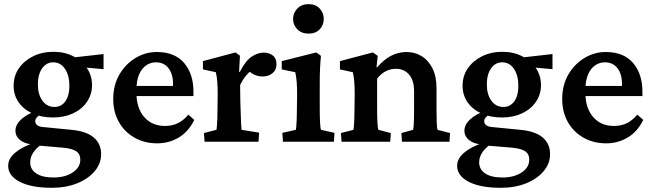

<svg xmlns="http://www.w3.org/2000/svg" viewBox="-20 -685 3156 928"><path d="M230.5 222.7Q131.8 222.7 75.7 193.8Q19.5 165 19.5 116.2Q19.5 83 50.8 55.2Q82 27.3 141.6 5.9L182.6 11.7Q156.2 29.3 141.1 51.8Q126 74.2 126 99.6Q126 133.8 155.3 153.3Q184.6 172.9 238.3 172.9Q294.9 172.9 331.5 148.4Q368.2 124 368.2 86.9Q368.2 59.6 348.1 45.9Q328.1 32.2 279.3 28.3L164.1 18.6L153.3 13.7Q108.4 13.7 81.5 -4.9Q54.7 -23.4 54.7 -53.7Q54.7 -83 84 -109.4Q113.3 -135.7 164.1 -152.3L178.7 -134.8Q165 -126 157.7 -117.2Q150.4 -108.4 150.4 -99.6Q150.4 -87.9 159.2 -80.6Q168 -73.2 184.6 -71.3L325.2 -57.6Q397.5 -50.8 433.1 -20.5Q468.8 9.8 468.8 60.5Q468.8 105.5 437.5 142.6Q406.2 179.7 352.5 201.2Q298.8 222.7 230.5 222.7ZM236.3 -117.2Q179.7 -117.2 136.7 -136.7Q93.8 -156.2 69.8 -190.9Q45.9 -225.6 45.9 -270.5Q45.9 -318.4 71.3 -355Q96.7 -391.6 140.1 -413.1Q183.6 -434.6 238.3 -434.6Q292 -434.6 334 -413.1Q376 -391.6 400.4 -355.5Q424.8 -319.3 424.8 -273.4Q424.8 -228.5 400.4 -192.9Q376 -157.2 333.5 -137.2Q291 -117.2 236.3 -117.2ZM243.2 -168Q276.4 -168 295.9 -195.3Q315.4 -222.7 315.4 -269.5Q315.4 -321.3 293.9 -352.5Q272.5 -383.8 237.3 -383.8Q204.1 -383.8 183.6 -354.5Q163.1 -325.2 163.1 -277.3Q163.1 -228.5 185.1 -198.2Q207 -168 243.2 -168ZM480.5 -350.6 353.5 -362.3 317.4 -405.3 480.5 -423.8Z M739.3 7.8Q678.7 7.8 630.4 -19.5Q582 -46.9 554.7 -95.2Q527.3 -143.6 527.3 -206.1Q527.3 -274.4 557.6 -325.7Q587.9 -377 636.7 -405.8Q685.5 -434.6 741.2 -433.6Q826.2 -432.6 870.6 -379.9Q915 -327.1 915 -242.2V-220.7H626V-269.5H830.1L816.4 -249V-278.3Q816.4 -327.1 794.4 -355.5Q772.5 -383.8 733.4 -383.8Q708 -383.8 686.5 -369.1Q665 -354.5 652.3 -325.2Q639.6 -295.9 639.6 -252V-234.4Q639.6 -162.1 677.2 -119.1Q714.8 -76.2 777.3 -76.2Q810.5 -76.2 837.4 -88.4Q864.3 -100.6 890.6 -130.9L918.9 -105.5Q891.6 -48.8 844.2 -20.5Q796.9 7.8 739.3 7.8Z M968.8 0 965.8 -42 1026.4 -57.6Q1027.3 -61.5 1028.3 -74.2Q1029.3 -86.9 1030.3 -107.9Q1031.2 -128.9 1031.2 -157.2L1032.2 -231.4Q1032.2 -261.7 1030.3 -287.6Q1028.3 -313.5 1023.4 -335.9L960.9 -349.6V-389.6L1118.2 -431.6L1139.6 -416L1135.7 -337.9L1138.7 -336.9Q1167 -391.6 1196.3 -411.1Q1225.6 -430.7 1254.9 -430.7Q1280.3 -430.7 1298.3 -417Q1316.4 -403.3 1316.4 -375Q1316.4 -346.7 1296.9 -331.1Q1277.3 -315.4 1250 -315.4Q1228.5 -315.4 1210.9 -323.2Q1193.4 -331.1 1173.8 -349.6L1197.3 -346.7Q1181.6 -335 1167 -316.9Q1152.3 -298.8 1140.6 -274.4L1141.6 -193.4Q1142.6 -161.1 1143.6 -133.3Q1144.5 -105.5 1145.5 -85.4Q1146.5 -65.4 1147.5 -57.6L1232.4 -43.9L1229.5 0Z M1347.7 0 1344.7 -43 1410.2 -57.6Q1411.1 -61.5 1412.1 -74.2Q1413.1 -86.9 1414.1 -107.9Q1415 -128.9 1415 -157.2L1416 -231.4Q1416 -261.7 1414.1 -287.6Q1412.1 -313.5 1407.2 -335.9L1341.8 -349.6V-389.6L1508.8 -431.6L1531.2 -415Q1528.3 -384.8 1526.9 -354Q1525.4 -323.2 1525.4 -283.2V-160.2Q1525.4 -124 1526.9 -94.7Q1528.3 -65.4 1531.2 -57.6L1596.7 -43L1593.8 0ZM1471.7 -522.5Q1437.5 -522.5 1417 -543.5Q1396.5 -564.5 1396.5 -593.8Q1396.5 -622.1 1417 -643.6Q1437.5 -665 1471.7 -665Q1505.9 -665 1525.4 -643.6Q1544.9 -622.1 1544.9 -593.8Q1544.9 -564.5 1525.4 -543.5Q1505.9 -522.5 1471.7 -522.5Z M1630.9 0 1627.9 -42 1688.5 -57.6Q1689.5 -61.5 1690.4 -73.7Q1691.4 -85.9 1692.4 -106.9Q1693.4 -127.9 1693.4 -157.2L1694.3 -231.4Q1694.3 -262.7 1692.4 -288.1Q1690.4 -313.5 1685.5 -335.9L1623 -349.6V-389.6L1782.2 -431.6L1805.7 -415L1799.8 -360.4L1802.7 -359.4Q1834 -396.5 1869.6 -415Q1905.3 -433.6 1945.3 -433.6Q1985.4 -433.6 2018.1 -413.6Q2050.8 -393.6 2070.3 -354.5Q2089.8 -315.4 2089.8 -258.8V-157.2Q2089.8 -124 2090.8 -95.2Q2091.8 -66.4 2094.7 -57.6L2155.3 -42L2152.3 0H1922.9L1919.9 -42L1976.6 -57.6Q1978.5 -65.4 1979.5 -80.1Q1980.5 -94.7 1981 -114.3Q1981.4 -133.8 1981.4 -154.3V-244.1Q1981.4 -282.2 1969.2 -306.2Q1957 -330.1 1937.5 -341.3Q1918 -352.5 1894.5 -352.5Q1867.2 -352.5 1843.8 -340.3Q1820.3 -328.1 1802.7 -304.7V-160.2Q1802.7 -123 1804.2 -94.2Q1805.7 -65.4 1808.6 -57.6L1869.1 -42L1866.2 0Z M2400.4 222.7Q2301.8 222.7 2245.6 193.8Q2189.5 165 2189.5 116.2Q2189.5 83 2220.7 55.2Q2252 27.3 2311.5 5.9L2352.5 11.7Q2326.2 29.3 2311 51.8Q2295.9 74.2 2295.9 99.6Q2295.9 133.8 2325.2 153.3Q2354.5 172.9 2408.2 172.9Q2464.8 172.9 2501.5 148.4Q2538.1 124 2538.1 86.9Q2538.1 59.6 2518.1 45.9Q2498 32.2 2449.2 28.3L2334 18.6L2323.2 13.7Q2278.3 13.7 2251.5 -4.9Q2224.6 -23.4 2224.6 -53.7Q2224.6 -83 2253.9 -109.4Q2283.2 -135.7 2334 -152.3L2348.6 -134.8Q2335 -126 2327.6 -117.2Q2320.3 -108.4 2320.3 -99.6Q2320.3 -87.9 2329.1 -80.6Q2337.9 -73.2 2354.5 -71.3L2495.1 -57.6Q2567.4 -50.8 2603 -20.5Q2638.7 9.8 2638.7 60.5Q2638.7 105.5 2607.4 142.6Q2576.2 179.7 2522.5 201.2Q2468.8 222.7 2400.4 222.7ZM2406.2 -117.2Q2349.6 -117.2 2306.6 -136.7Q2263.7 -156.2 2239.7 -190.9Q2215.8 -225.6 2215.8 -270.5Q2215.8 -318.4 2241.2 -355Q2266.6 -391.6 2310.1 -413.1Q2353.5 -434.6 2408.2 -434.6Q2461.9 -434.6 2503.9 -413.1Q2545.9 -391.6 2570.3 -355.5Q2594.7 -319.3 2594.7 -273.4Q2594.7 -228.5 2570.3 -192.9Q2545.9 -157.2 2503.4 -137.2Q2460.9 -117.2 2406.2 -117.2ZM2413.1 -168Q2446.3 -168 2465.8 -195.3Q2485.4 -222.7 2485.4 -269.5Q2485.4 -321.3 2463.9 -352.5Q2442.4 -383.8 2407.2 -383.8Q2374 -383.8 2353.5 -354.5Q2333 -325.2 2333 -277.3Q2333 -228.5 2355 -198.2Q2377 -168 2413.1 -168ZM2650.4 -350.6 2523.4 -362.3 2487.3 -405.3 2650.4 -423.8Z M2909.2 7.8Q2848.6 7.8 2800.3 -19.5Q2752 -46.9 2724.6 -95.2Q2697.3 -143.6 2697.3 -206.1Q2697.3 -274.4 2727.5 -325.7Q2757.8 -377 2806.6 -405.8Q2855.5 -434.6 2911.1 -433.6Q2996.1 -432.6 3040.5 -379.9Q3085 -327.1 3085 -242.2V-220.7H2795.9V-269.5H3000L2986.3 -249V-278.3Q2986.3 -327.1 2964.4 -355.5Q2942.4 -383.8 2903.3 -383.8Q2877.9 -383.8 2856.4 -369.1Q2835 -354.5 2822.3 -325.2Q2809.6 -295.9 2809.6 -252V-234.4Q2809.6 -162.1 2847.2 -119.1Q2884.8 -76.2 2947.3 -76.2Q2980.5 -76.2 3007.3 -88.4Q3034.2 -100.6 3060.5 -130.9L3088.9 -105.5Q3061.5 -48.8 3014.2 -20.5Q2966.8 7.8 2909.2 7.8Z"/></svg>

Font: Crimson Pro SemiBold
Style: Regular
Weight: 600
Designer: Jacques Le Bailly
Foundry: Baron von Fonthausen
Version: Version 1.003